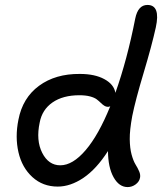

<svg xmlns="http://www.w3.org/2000/svg" viewBox="-20 -737 680 784"><path d="M215.8 24.9Q154.8 24.9 112.3 -13.9Q69.8 -52.7 55.4 -115.2Q41 -177.7 55.2 -248Q72.3 -337.4 139.4 -386.7Q206.5 -436 306.2 -435.1Q367.2 -435.1 406.2 -413.8Q445.3 -392.6 451.2 -357.9Q499.5 -494.1 532.2 -661.1Q543.5 -716.8 582 -716.8Q636.2 -716.8 616.2 -625Q600.1 -551.8 566.7 -440.2Q533.2 -328.6 520 -263.2Q509.3 -205.1 509.8 -168.5Q510.3 -131.8 517.3 -106Q524.4 -80.1 533.4 -65.4Q542.5 -50.8 548.3 -37.1Q554.2 -23.4 551.8 -11.2Q548.8 4.9 533.9 15.9Q519 26.9 501 26.9Q466.3 26.9 443.8 -13.2Q421.4 -53.2 420.9 -120.1Q373.5 -46.4 320.6 -10.7Q267.6 24.9 215.8 24.9ZM142.1 -236.8Q126.5 -164.1 152.3 -113Q178.2 -62 226.1 -62Q276.9 -62 329.8 -124Q382.8 -186 430.2 -303.2Q425.3 -300.8 421.9 -300.8Q412.6 -300.8 405.3 -305.7Q397.9 -310.5 391.1 -317.4Q384.3 -324.2 375 -331.3Q365.7 -338.4 347.7 -343.3Q329.6 -348.1 304.2 -348.1Q236.8 -348.1 194.3 -318.6Q151.9 -289.1 142.1 -236.8Z"/></svg>

Font: Shantell Sans Irregular Bouncy
Style: Italic
Weight: 400
Italic angle: -11.31°
Designer: Stephen Nixon, Anya Danilova, Shantell Martin
Foundry: Arrow Type
Version: Version 1.006;[9816181b4]